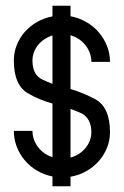

<svg xmlns="http://www.w3.org/2000/svg" viewBox="-20 -650 432 670"><path d="M163.1 -629.9H226.1V-593.3Q254.9 -587.9 280 -573.7Q305.2 -559.6 323.7 -538.3Q342.3 -517.1 353 -490.5Q363.8 -463.9 363.8 -434.1H298.8Q298.8 -450.7 293.2 -465.6Q287.6 -480.5 277.8 -492.7Q268.1 -504.9 254.9 -513.7Q241.7 -522.5 226.1 -526.9V-339.4Q272 -325.7 312.5 -303.7Q363.8 -275.9 363.8 -188.5Q363.8 -159.2 353 -133.3Q342.3 -107.4 323.7 -86.7Q305.2 -65.9 280 -52Q254.9 -38.1 226.1 -33.2V0H163.1V-34.2Q134.3 -40 109.6 -54.4Q85 -68.8 66.9 -90.1Q48.8 -111.3 38.6 -137.7Q28.3 -164.1 28.3 -193.4H93.3Q93.3 -177.7 98.4 -163.3Q103.5 -148.9 112.8 -136.7Q122.1 -124.5 134.8 -115.5Q147.5 -106.4 163.1 -101.6V-288.6Q140.1 -295.4 119.4 -303.7Q98.6 -312 79.6 -323.2Q28.3 -351.1 28.3 -438.5Q28.3 -467.3 38.6 -492.9Q48.8 -518.6 66.9 -539.1Q85 -559.6 109.6 -573.5Q134.3 -587.4 163.1 -592.8ZM298.8 -188.5Q298.8 -212.4 290 -229Q281.2 -245.6 265.6 -253.9Q256.8 -257.8 246.8 -262Q236.8 -266.1 226.1 -270V-100.1Q241.7 -104.5 254.9 -112.8Q268.1 -121.1 277.8 -132.8Q287.6 -144.5 293.2 -158.7Q298.8 -172.9 298.8 -188.5ZM93.3 -438.5Q93.3 -390.1 126.5 -373Q135.3 -368.7 144.3 -365Q153.3 -361.3 163.1 -357.4V-526.4Q147.9 -521.5 135 -512.9Q122.1 -504.4 112.8 -492.9Q103.5 -481.4 98.4 -467.5Q93.3 -453.6 93.3 -438.5Z"/></svg>

Font: Fibel Vienna LRS
Style: Regular
Weight: 400
Designer: Peter Wiegel
Foundry: Peter Wioegel
Version: Version 000.000